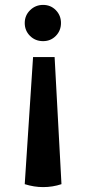

<svg xmlns="http://www.w3.org/2000/svg" viewBox="-20 -550 352 784"><path d="M229 -456Q229 -425 208 -403.5Q187 -382 156 -382Q124 -382 102.5 -403.5Q81 -425 81 -456Q81 -487 103 -508.5Q125 -530 156 -530Q187 -530 208 -508.5Q229 -487 229 -456ZM156 214Q195 214 231 202L203 -317H115L81 202Q119 214 156 214Z"/></svg>

Font: Arima Madurai Black
Style: Regular
Weight: 900
Designer: Joana Correia and Natanael Gama
Foundry: NDISCOVER
Version: Version 1.019